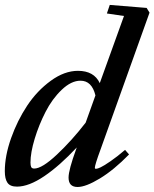

<svg xmlns="http://www.w3.org/2000/svg" viewBox="-20 -745 626 778"><path d="M48.8 11.2Q21 11.2 10.3 -4.4Q-0.5 -20 -0.5 -51.3Q-0.5 -113.3 24.9 -185.1Q50.3 -256.8 90.3 -317.1Q130.4 -377.4 185.8 -417.7Q241.2 -458 295.9 -458Q360.8 -458 384.3 -408.2L482.4 -680.2L413.1 -690.4L424.8 -725.1L574.2 -712.9L585.9 -693.8L387.7 -140.1Q364.3 -76.7 364.3 -64.9Q364.3 -61 369.1 -61Q375 -61 387.9 -67.1Q400.9 -73.2 428 -91.8Q455.1 -110.4 486.8 -137.7L502.9 -119.1Q441.4 -56.2 384.5 -21.7Q327.6 12.7 294.4 12.7Q257.8 12.7 257.8 -25.4Q257.8 -56.2 288.6 -140.6L291 -147.5Q221.7 -73.2 159.2 -31Q96.7 11.2 48.8 11.2ZM103.5 -86.4Q103.5 -74.2 106.4 -68.1Q109.4 -62 118.7 -62Q150.4 -62 210.7 -118.7Q271 -175.3 327.1 -248L366.7 -358.4Q352.1 -418 306.2 -418Q268.6 -418 230 -381.1Q191.4 -344.2 164.6 -291.7Q137.7 -239.3 120.6 -182.9Q103.5 -126.5 103.5 -86.4Z"/></svg>

Font: Elstob 8pt SemiBold
Style: Italic
Weight: 600
Italic angle: -20°
Designer: Peter S. Baker
Version: Version 1.015